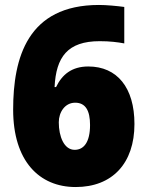

<svg xmlns="http://www.w3.org/2000/svg" viewBox="-20 -744 593 774"><path d="M33 -302C33 -95 138 10 285 10C433 10 522 -86 522 -244C522 -391 452 -476 336 -476C269 -476 230 -443 206 -393H200C206 -514 252 -578 382 -578C423 -578 454 -574 481 -569V-716C451 -720 409 -724 379 -724C91 -724 33 -511 33 -302ZM281 -140C238 -140 217 -194 217 -251C217 -292 242 -330 283 -330C325 -330 343 -298 343 -240C343 -171 318 -140 281 -140Z"/></svg>

Font: Noto Sans Georgian SemiCondensed Black
Style: Regular
Weight: 900
Width: 4
Designer: Monotype Design Team, Akaki Razmadze
Foundry: Google LLC
Version: Version 2.005